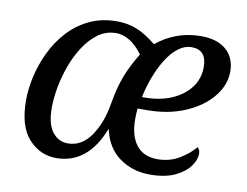

<svg xmlns="http://www.w3.org/2000/svg" viewBox="-65 -636 944 735"><g transform="rotate(10 406.5 -268.0)"><path d="M194 10Q132 10 87.5 -38.5Q43 -87 43 -189Q43 -232 54 -281Q65 -330 87.5 -377Q110 -424 144.5 -462Q179 -500 226.5 -523Q274 -546 335 -546Q376 -546 412 -531.5Q448 -517 488 -484Q522 -513 566 -529.5Q610 -546 661 -546Q724 -546 759 -515.5Q794 -485 794 -431Q794 -379 756.5 -333Q719 -287 653.5 -259Q588 -231 504 -231H469Q468 -220 467.5 -209.5Q467 -199 467 -189Q467 -125 495 -89Q523 -53 577 -53Q625 -53 662.5 -76Q700 -99 721 -125Q731 -118 731 -100Q731 -78 713 -52.5Q695 -27 656.5 -8.5Q618 10 558 10Q492 10 441 -26Q390 -62 374 -134H373Q317 10 194 10ZM229 -53Q282 -53 317.5 -103.5Q353 -154 366 -232Q377 -297 394.5 -342Q412 -387 442 -436Q419 -468 392.5 -484.5Q366 -501 340 -501Q300 -501 269 -478.5Q238 -456 214.5 -419.5Q191 -383 175.5 -340Q160 -297 152.5 -254.5Q145 -212 145 -178Q145 -114 168.5 -83.5Q192 -53 229 -53ZM488 -277Q547 -277 592.5 -296.5Q638 -316 664.5 -350.5Q691 -385 691 -431Q691 -498 633 -498Q605 -498 580 -478.5Q555 -459 535 -426.5Q515 -394 500.5 -355Q486 -316 478 -277Z"/></g></svg>

Font: NotoSerif-Italic
Style: Regular
Weight: 400
Italic angle: -12°
Designer: Monotype Design Team
Foundry: Monotype Imaging Inc.
Version: Version 2.007; ttfautohint (v1.8) -l 8 -r 50 -G 200 -x 14 -D